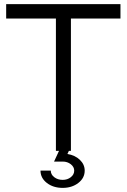

<svg xmlns="http://www.w3.org/2000/svg" viewBox="-20 -734 616 934"><path d="M325 0H315L308 15Q345 21 368.5 43.5Q392 66 392 96Q392 132 361 156Q330 180 285 180Q239 180 208 156Q177 132 177 96H227Q227 115 244 128Q261 141 285 141Q308 141 324.5 128Q341 115 341 96Q341 78 324.5 65Q308 52 285 52H243L267 0H252V-644H10V-714H566V-644H325Z"/></svg>

Font: Arcon
Style: Regular
Weight: 400
Designer: M. Zarth
Foundry: martin zarth - visuelle & digitale kommunikation
Version: Version 1.131;PS 001.131;hotconv 1.0.70;makeotf.lib2.5.58329